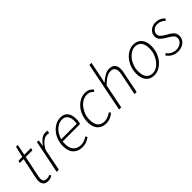

<svg xmlns="http://www.w3.org/2000/svg" viewBox="139 -1669 2630 2630"><g transform="rotate(-45 1454.5 -353.5)"><path d="M172 8Q117 8 95 -20.5Q73 -49 73 -88Q73 -101 74 -111.5Q75 -122 77 -135L142 -444H67L75 -476L151 -480L188 -637H223L191 -480H321L313 -444H183L118 -132Q117 -123 115.5 -114.5Q114 -106 114 -95Q114 -62 128.5 -45Q143 -28 180 -28Q196 -28 211 -32Q226 -36 238 -43L251 -16Q237 -7 217 0.5Q197 8 172 8Z M339 0 436 -480H470L456 -389H460Q489 -432 526.5 -462Q564 -492 610 -492Q620 -492 631.5 -490.5Q643 -489 653 -484L637 -447Q630 -450 621.5 -451.5Q613 -453 599 -453Q561 -453 518.5 -417.5Q476 -382 444 -318L381 0Z M832 12Q748 12 698 -38.5Q648 -89 648 -186Q648 -254 669.5 -310Q691 -366 727 -406.5Q763 -447 807 -469.5Q851 -492 898 -492Q950 -492 982 -470Q1014 -448 1028 -409.5Q1042 -371 1042 -322Q1042 -305 1040.5 -289.5Q1039 -274 1035.5 -261Q1032 -248 1029 -237H681L688 -272H998Q1001 -287 1002.5 -300Q1004 -313 1004 -328Q1004 -360 993.5 -389.5Q983 -419 959 -437.5Q935 -456 894 -456Q857 -456 820.5 -436.5Q784 -417 754.5 -381.5Q725 -346 707 -297Q689 -248 689 -191Q689 -129 709.5 -92.5Q730 -56 763.5 -40Q797 -24 837 -24Q874 -24 903 -36Q932 -48 958 -66L976 -40Q948 -19 912.5 -3.5Q877 12 832 12Z M1289 12Q1237 12 1199 -10Q1161 -32 1140 -74.5Q1119 -117 1119 -178Q1119 -248 1141 -305.5Q1163 -363 1200 -405Q1237 -447 1283.5 -469.5Q1330 -492 1378 -492Q1420 -492 1450 -476Q1480 -460 1499 -434L1475 -412Q1456 -435 1432.5 -445.5Q1409 -456 1375 -456Q1334 -456 1296 -434.5Q1258 -413 1227.5 -375Q1197 -337 1179 -288Q1161 -239 1161 -184Q1161 -106 1194 -65Q1227 -24 1294 -24Q1328 -24 1362.5 -39Q1397 -54 1420 -72L1439 -47Q1414 -25 1375.5 -6.5Q1337 12 1289 12Z M1547 0 1691 -719H1732L1678 -453L1665 -403H1669Q1715 -442 1757.5 -467Q1800 -492 1843 -492Q1905 -492 1931 -459.5Q1957 -427 1957 -375Q1957 -357 1955.5 -344Q1954 -331 1949 -310L1887 0H1846L1908 -304Q1912 -327 1914 -339.5Q1916 -352 1916 -366Q1916 -411 1896 -433Q1876 -455 1830 -455Q1799 -455 1756.5 -431.5Q1714 -408 1660 -354L1589 0Z M2222 12Q2172 12 2135.5 -10.5Q2099 -33 2079.5 -75.5Q2060 -118 2060 -178Q2060 -246 2081.5 -303Q2103 -360 2139 -402.5Q2175 -445 2220.5 -468.5Q2266 -492 2313 -492Q2363 -492 2399.5 -469.5Q2436 -447 2456 -404.5Q2476 -362 2476 -302Q2476 -235 2454.5 -177.5Q2433 -120 2397 -78Q2361 -36 2315.5 -12Q2270 12 2222 12ZM2226 -24Q2265 -24 2302 -45.5Q2339 -67 2368.5 -105Q2398 -143 2416 -192Q2434 -241 2434 -297Q2434 -375 2401.5 -415.5Q2369 -456 2310 -456Q2272 -456 2234.5 -434.5Q2197 -413 2167 -375.5Q2137 -338 2119 -288.5Q2101 -239 2101 -184Q2101 -106 2133.5 -65Q2166 -24 2226 -24Z M2679 12Q2645 12 2614 0.5Q2583 -11 2558 -31Q2533 -51 2519 -77L2545 -95Q2566 -64 2602 -43.5Q2638 -23 2684 -23Q2717 -23 2745 -36Q2773 -49 2790 -72Q2807 -95 2807 -124Q2807 -144 2799 -159.5Q2791 -175 2769 -192Q2747 -209 2705 -233Q2655 -261 2626.5 -290.5Q2598 -320 2598 -360Q2598 -399 2617.5 -429Q2637 -459 2670 -475.5Q2703 -492 2742 -492Q2784 -492 2819 -476.5Q2854 -461 2880 -430L2855 -408Q2835 -431 2806 -444Q2777 -457 2740 -457Q2697 -457 2667.5 -430Q2638 -403 2638 -367Q2638 -335 2662 -312.5Q2686 -290 2727 -267Q2775 -242 2801 -220.5Q2827 -199 2837 -177.5Q2847 -156 2847 -131Q2847 -87 2825 -55Q2803 -23 2764.5 -5.5Q2726 12 2679 12Z"/></g></svg>

Font: Source Sans 3 ExtraLight Light
Style: Italic
Weight: 300
Italic angle: -11°
Version: Version 3.052;hotconv 1.1.0;makeotfexe 2.6.0